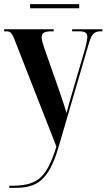

<svg xmlns="http://www.w3.org/2000/svg" viewBox="-21 -677 514 926"><path d="M124 -637H361V-657H124ZM24 219V229H50C152 229 213 200 262 30L405 -459C421 -514 431 -526 468 -526H473V-536H327V-526H359C391 -526 400 -518 400 -498C400 -487 396 -469 391 -448L327 -229C317 -196 308 -162 300 -132C293 -156 283 -186 266 -236L194 -441C186 -464 180 -484 180 -497C180 -517 191 -526 230 -526H238V-536H-1V-526H9C32 -526 38 -516 53 -476L251 30C200 195 150 219 24 219Z"/></svg>

Font: Noto Serif Display ExtraCondensed
Style: Bold
Weight: 700
Width: 2
Designer: Monotype Design Team
Foundry: Monotype Imaging Inc.
Version: Version 2.009